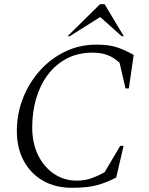

<svg xmlns="http://www.w3.org/2000/svg" viewBox="-20 -882 706 912"><path d="M322 10Q242 10 183.5 -24Q125 -58 92.5 -118.5Q60 -179 60 -260Q60 -341 89 -415Q118 -489 169.5 -546.5Q221 -604 289.5 -637Q358 -670 437 -670Q498 -670 536.5 -657Q575 -644 615 -621L592 -462H576L548 -584Q521 -609 490.5 -620.5Q460 -632 420 -632Q350 -632 296.5 -603.5Q243 -575 206.5 -526Q170 -477 151.5 -413Q133 -349 133 -277Q133 -202 161 -145Q189 -88 237 -56Q285 -24 344 -24Q384 -24 416.5 -36Q449 -48 477 -64L551 -189H567L532 -39Q489 -16 443 -3Q397 10 322 10ZM301 -710 455 -862H477L568 -710H558L456 -801L311 -710Z"/></svg>

Font: Spectral SC Light
Style: Italic
Weight: 300
Italic angle: -10°
Designer: Jean-Baptiste Levee
Foundry: Production Type
Version: Version 2.001